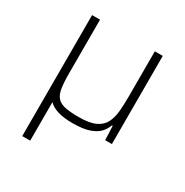

<svg xmlns="http://www.w3.org/2000/svg" viewBox="-162 -641 927 962"><g transform="rotate(30 301.5 -160.0)"><path d="M97 190V-510H143V-201Q143 -146 148.5 -113Q154 -80 170 -63Q186 -46 216 -40Q246 -34 294 -34Q356 -34 390 -50Q424 -66 438.5 -95Q453 -124 456.5 -162.5Q460 -201 460 -246V-510H506V0H467L464 -81H459Q451 -57 432.5 -37Q414 -17 378 -4.5Q342 8 281 8Q183 8 143 -33V190Z"/></g></svg>

Font: Saira ExtraLight
Style: Regular
Weight: 200
Designer: Hector Gatti with collaboration of the Omnibus-Type team
Foundry: Omnibus-Type
Version: Version 1.100; ttfautohint (v1.8.3)